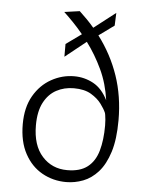

<svg xmlns="http://www.w3.org/2000/svg" viewBox="-57 -876 714 930"><g transform="rotate(5 300.0 -411.0)"><path d="M299.5 7.5Q236 7.5 182.8 -22.2Q129.5 -52 97.8 -110.5Q66 -169 66 -254Q66 -335.5 98.5 -391.8Q131 -448 183.5 -477.2Q236 -506.5 295 -506.5Q344.5 -506.5 387.8 -483Q431 -459.5 458.5 -404Q447.5 -484.5 415.5 -552.5Q383.5 -620.5 340.5 -678L238.5 -596.5V-658.5L313.5 -712.5Q290.5 -740.5 266.8 -765.2Q243 -790 219 -812.5L293.5 -823Q313 -805 331 -786.5Q349 -768 365.5 -748.5L470.5 -830L468 -768L393.5 -714Q458.5 -628 492.5 -528.5Q526.5 -429 526.5 -313Q526.5 -220 507 -158.2Q487.5 -96.5 455 -60Q422.5 -23.5 382 -8Q341.5 7.5 299.5 7.5ZM299.5 -50.5Q362.5 -50.5 398.5 -78.8Q434.5 -107 449.2 -159Q464 -211 464 -281.5Q464 -296 462.8 -309.5Q461.5 -323 460 -332.5Q458.5 -342 457 -344.5Q450 -361 432 -385.5Q414 -410 381.8 -429.2Q349.5 -448.5 298 -448.5Q251 -448.5 213 -428Q175 -407.5 152.5 -364.5Q130 -321.5 130 -254Q130 -156.5 177.8 -103.5Q225.5 -50.5 299.5 -50.5Z"/></g></svg>

Font: Spline Sans Mono Light
Style: Regular
Weight: 300
Monospace: yes
Version: Version 1.004